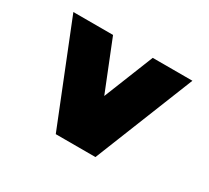

<svg xmlns="http://www.w3.org/2000/svg" viewBox="-105 -669 911 838"><g transform="rotate(30 350.0 -250.0)"><path d="M50 -500H250L350 -250L450 -500H650L450 0H250Z"/></g></svg>

Font: Tokeely Brookings
Style: Regular
Weight: 400
Designer: Peter Wiegel
Foundry: Peter Wiegel
Version: Version 2.001